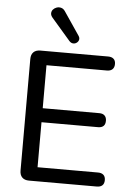

<svg xmlns="http://www.w3.org/2000/svg" viewBox="-62 -991 710 1037"><g transform="rotate(5 293.0 -473.0)"><path d="M135 0Q111 0 98 -13Q85 -26 85 -50V-655Q85 -679 98 -692Q111 -705 135 -705H503Q522 -705 532.5 -695.5Q543 -686 543 -668Q543 -649 532.5 -639Q522 -629 503 -629H175V-396H482Q501 -396 511 -386Q521 -376 521 -358Q521 -339 511 -329.5Q501 -320 482 -320H175V-76H503Q522 -76 532.5 -66.5Q543 -57 543 -38Q543 -19 532.5 -9.5Q522 0 503 0ZM287 -770 185 -888Q175 -900 175.5 -911.5Q176 -923 183.5 -931.5Q191 -940 202.5 -944Q214 -948 226.5 -945Q239 -942 248 -929L334 -802Q341 -791 338.5 -781Q336 -771 327 -764.5Q318 -758 307 -759Q296 -760 287 -770Z"/></g></svg>

Font: Nunito Medium
Style: Regular
Weight: 500
Designer: Vernon Adams
Foundry: Vernon Adams
Version: Version 3.601